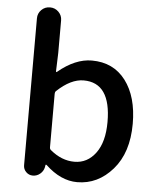

<svg xmlns="http://www.w3.org/2000/svg" viewBox="-56 -845 741 905"><g transform="rotate(5 314.5 -392.0)"><path d="M342.8 12.7Q264.6 12.7 192.4 -55.7Q191.4 -56.6 189.9 -56.6Q188.5 -56.6 187.5 -55.7L185.5 -43.9Q181.6 -25.4 166.5 -12.7Q151.4 0 131.8 0Q113.3 0 100.1 -13.2Q86.9 -26.4 86.9 -44.9V-740.2Q86.9 -763.7 103.5 -780.3Q120.1 -796.9 144 -796.9Q168 -796.9 184.6 -780.3Q201.2 -763.7 201.2 -740.2V-585.9L198.2 -499Q198.2 -497.1 200.2 -496.1Q202.1 -495.1 203.1 -497.1Q284.2 -564.5 362.3 -564.5Q464.8 -564.5 522.5 -488.3Q580.1 -412.1 580.1 -284.2Q580.1 -147.5 510.3 -67.4Q440.4 12.7 342.8 12.7ZM321.3 -82Q382.8 -82 421.9 -134.8Q460.9 -187.5 460.9 -282.2Q460.9 -467.8 332 -467.8Q271.5 -467.8 206.1 -406.2Q201.2 -401.4 201.2 -393.6V-139.6Q201.2 -131.8 207 -127Q260.7 -82 321.3 -82Z"/></g></svg>

Font: Gen Jyuu Gothic Medium
Style: Regular
Weight: 500
Designer: [Source Han Sans]
Ryoko NISHIZUKA  (kana & ideographs); Paul D. Hunt (Latin, Greek & Cyrillic); Wenlong ZHANG  (bopomofo
Version: Version 1.002.20150607